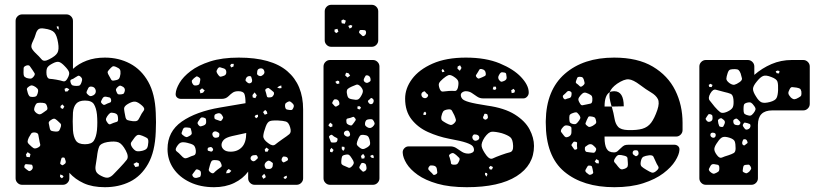

<svg xmlns="http://www.w3.org/2000/svg" viewBox="-20 -770 3407 800"><path d="M417 10Q365 10 329 -6.5Q293 -23 269 -50V-27Q269 -16 261 -8Q253 0 242 0H72Q61 0 53 -8Q45 -16 45 -27V-683Q45 -694 53 -702Q61 -710 72 -710H257Q268 -710 276 -702Q284 -694 284 -683V-483Q308 -505 341.5 -517.5Q375 -530 417 -530Q475 -530 522 -505Q569 -480 597.5 -429.5Q626 -379 629 -300Q630 -278 630 -261Q630 -244 629 -221Q626 -138 597 -87Q568 -36 521.5 -13Q475 10 417 10ZM224 -660H216L218 -652L225 -646ZM222 -592Q217 -623 206 -635Q195 -647 164 -651Q146 -654 139 -647Q132 -640 128.5 -627Q125 -614 117 -598Q109 -582 111 -573Q113 -564 126 -551Q144 -534 153.5 -522.5Q163 -511 185 -523Q211 -536 219 -549.5Q227 -563 222 -592ZM250 -494Q237 -508 227 -511.5Q217 -515 200 -506Q182 -497 177 -488Q172 -479 174 -459Q177 -442 187.5 -441.5Q198 -441 215 -438Q232 -435 242.5 -431.5Q253 -428 261 -443Q271 -460 267.5 -470Q264 -480 250 -494ZM115 -479Q108 -488 104.5 -494Q101 -500 90 -497Q79 -493 78.5 -486.5Q78 -480 78 -468Q78 -458 80 -453.5Q82 -449 91 -445Q102 -442 108 -442.5Q114 -443 121 -452Q127 -460 124 -465Q121 -470 115 -479ZM464 -491Q453 -496 448 -492.5Q443 -489 435 -480Q428 -473 428.5 -468Q429 -463 434 -455Q440 -444 443.5 -438Q447 -432 458 -435Q472 -437 476 -442.5Q480 -448 482 -462Q483 -475 479.5 -480.5Q476 -486 464 -491ZM314 -452Q308 -456 304 -453.5Q300 -451 293 -447Q285 -441 278 -439Q271 -437 274 -427Q277 -416 283 -414Q289 -412 300 -412Q310 -412 313.5 -415.5Q317 -419 320 -428Q323 -437 322 -441.5Q321 -446 314 -452ZM129 -407Q120 -413 114 -414Q108 -415 100 -409Q91 -403 92 -397.5Q93 -392 96 -382Q99 -373 102.5 -369.5Q106 -366 115 -366Q125 -366 129.5 -368.5Q134 -371 137 -381Q140 -391 138.5 -396Q137 -401 129 -407ZM493 -408Q486 -412 482 -413Q478 -414 472 -409Q465 -403 463.5 -398.5Q462 -394 466 -386Q469 -378 473.5 -377Q478 -376 486 -377Q494 -378 496 -381Q498 -384 500 -391Q502 -402 493 -408ZM379 -393Q376 -407 363 -409Q355 -410 351.5 -407.5Q348 -405 345 -397Q341 -390 340.5 -385.5Q340 -381 346 -376Q352 -370 356.5 -369.5Q361 -369 369 -373Q381 -380 379 -393ZM269 -398 258 -404 249 -400 251 -389H261ZM443 -354Q441 -363 436 -364Q431 -365 422 -367Q411 -369 406 -358Q402 -351 401 -347Q400 -343 405 -338Q411 -332 415 -333Q419 -334 426 -338Q434 -341 439 -343Q444 -345 443 -354ZM334 -169Q362 -169 371.5 -184.5Q381 -200 384 -227Q387 -260 384 -293Q381 -320 371.5 -335.5Q362 -351 334 -351Q309 -351 297.5 -338Q286 -325 284 -301Q283 -279 283 -264.5Q283 -250 284 -227Q286 -200 296 -184.5Q306 -169 334 -169ZM572 -330Q555 -345 543.5 -346.5Q532 -348 513 -337Q496 -327 497 -316Q498 -305 502 -286Q504 -272 511.5 -269.5Q519 -267 534 -265Q546 -264 551.5 -267Q557 -270 562 -281Q570 -298 578 -308Q586 -318 572 -330ZM176 -327Q173 -338 166 -340Q159 -342 147 -342Q136 -342 132 -338.5Q128 -335 124 -324Q121 -315 123 -309.5Q125 -304 133 -298Q141 -293 146 -293.5Q151 -294 159 -300Q169 -307 174.5 -311Q180 -315 176 -327ZM248 -326 240 -335 232 -328 233 -320 242 -316ZM456 -299Q444 -302 439 -299Q434 -296 427 -286Q421 -277 421.5 -271.5Q422 -266 429 -257Q435 -250 440 -252.5Q445 -255 453 -258Q462 -261 467 -262.5Q472 -264 472 -273Q472 -284 469.5 -290Q467 -296 456 -299ZM226 -261Q217 -270 210.5 -274Q204 -278 194 -271Q182 -264 183 -257Q184 -250 187 -237Q189 -227 194 -225Q199 -223 210 -222Q219 -221 223.5 -223.5Q228 -226 231 -235Q235 -244 234.5 -249.5Q234 -255 226 -261ZM143 -190Q141 -202 139.5 -209Q138 -216 126 -218Q114 -219 110 -213.5Q106 -208 100 -197Q95 -186 95 -180Q95 -174 103 -167Q113 -157 119.5 -153Q126 -149 138 -155Q150 -161 147.5 -169Q145 -177 143 -190ZM574 -204Q562 -209 555.5 -208Q549 -207 541 -197Q532 -185 527 -177.5Q522 -170 530 -157Q540 -143 548.5 -140.5Q557 -138 574 -142Q589 -146 593 -153.5Q597 -161 598 -177Q599 -191 592.5 -195Q586 -199 574 -204ZM504 -143Q489 -171 473.5 -177Q458 -183 427 -178Q399 -173 393 -158.5Q387 -144 384 -116Q381 -95 378.5 -80.5Q376 -66 380.5 -55.5Q385 -45 404 -36Q422 -27 433 -30.5Q444 -34 454 -45Q464 -56 478 -70Q498 -91 508 -104Q518 -117 504 -143ZM107 -128 95 -136 88 -126 91 -116 104 -115ZM253 -101Q251 -106 250 -110Q249 -114 243 -114Q237 -114 236 -110Q235 -106 233 -100Q232 -94 231 -90.5Q230 -87 235 -84Q240 -80 243 -82.5Q246 -85 251 -88Q256 -93 253 -101ZM559 -89 549 -94 536 -87 544 -74 558 -77ZM101 -85Q94 -85 89.5 -86Q85 -87 82 -80Q80 -73 83 -70.5Q86 -68 92 -63Q97 -59 100 -57.5Q103 -56 108 -59Q119 -66 116 -77Q115 -83 111 -84Q107 -85 101 -85ZM240 -40 231 -43 230 -33 238 -27 245 -34Z M872 10Q815 10 771 -11Q727 -32 702.5 -68Q678 -104 678 -149Q678 -222 737.5 -263.5Q797 -305 897 -322L1003 -340Q1003 -366 998.5 -378Q994 -390 973 -390Q959 -390 950.5 -384.5Q942 -379 932 -369Q921 -358 904 -358H734Q724 -358 717.5 -364Q711 -370 712 -380Q713 -399 728 -424.5Q743 -450 774.5 -474Q806 -498 855.5 -514Q905 -530 975 -530Q1111 -530 1177 -473.5Q1243 -417 1243 -314V-27Q1243 -16 1235 -8Q1227 0 1216 0H1041Q1030 0 1022 -8Q1014 -16 1014 -27V-55Q992 -25 955.5 -7.5Q919 10 872 10ZM954 -504H944L939 -498L943 -489L953 -493ZM912 -485Q903 -488 897.5 -489.5Q892 -491 887 -484Q881 -475 882.5 -470Q884 -465 890 -457Q895 -450 899.5 -450.5Q904 -451 912 -454Q923 -457 923 -469Q923 -482 912 -485ZM1080 -477Q1076 -486 1065 -485Q1054 -484 1052 -474Q1051 -467 1051 -463Q1051 -459 1057 -455Q1064 -452 1067.5 -453Q1071 -454 1077 -459Q1085 -466 1080 -477ZM1020 -453Q1008 -453 1004 -441Q1002 -435 1004 -432.5Q1006 -430 1011 -426Q1018 -420 1026 -425Q1032 -429 1030 -439Q1028 -445 1027 -449Q1026 -453 1020 -453ZM807 -449Q801 -453 797.5 -451Q794 -449 788 -444Q783 -439 780.5 -436Q778 -433 780 -426Q783 -419 786.5 -416Q790 -413 798 -414Q806 -415 809 -418Q812 -421 813 -429Q815 -437 814.5 -441Q814 -445 807 -449ZM1152 -414 1143 -411 1135 -405 1144 -402 1153 -403ZM1110 -395Q1104 -400 1100.5 -402.5Q1097 -405 1090 -401Q1084 -397 1085.5 -392.5Q1087 -388 1089 -381Q1091 -374 1092 -369Q1093 -364 1100 -364Q1109 -364 1113 -366Q1117 -368 1121 -376Q1123 -384 1119.5 -387Q1116 -390 1110 -395ZM833 -393 822 -402 812 -394 815 -381 826 -384ZM1050 -373 1041 -385 1032 -374 1033 -364 1044 -361ZM1199 -339Q1193 -345 1189 -347Q1185 -349 1178 -345Q1170 -341 1168.5 -336.5Q1167 -332 1168 -324Q1170 -316 1173.5 -314.5Q1177 -313 1185 -312Q1192 -311 1195.5 -312Q1199 -313 1202 -320Q1208 -331 1199 -339ZM1092 -305 1085 -312 1076 -303 1083 -292 1094 -296ZM903 -293Q896 -301 885 -297Q878 -295 875.5 -292.5Q873 -290 873 -283Q873 -276 876 -274Q879 -272 886 -270Q893 -267 897.5 -266Q902 -265 906 -272Q911 -278 909.5 -282Q908 -286 903 -293ZM1055 -292 1046 -291 1041 -285 1047 -277 1055 -283ZM829 -280Q821 -282 817.5 -279.5Q814 -277 810 -270Q805 -264 803.5 -259.5Q802 -255 807 -249Q812 -243 816 -243.5Q820 -244 828 -247Q839 -251 839 -261Q839 -269 838 -273.5Q837 -278 829 -280ZM1189 -239Q1183 -260 1171.5 -263.5Q1160 -267 1138 -268Q1116 -269 1105 -265.5Q1094 -262 1087 -242Q1078 -218 1077 -203.5Q1076 -189 1097 -174Q1116 -159 1127 -168Q1138 -177 1158 -191Q1176 -203 1185.5 -211Q1195 -219 1189 -239ZM758 -239Q751 -239 748 -238Q745 -237 742 -231Q739 -223 737 -217.5Q735 -212 742 -207Q750 -200 755.5 -199Q761 -198 770 -204Q779 -209 779 -214.5Q779 -220 776 -230Q775 -237 770.5 -237.5Q766 -238 758 -239ZM884 -221Q874 -225 868 -219Q862 -213 867 -203Q872 -195 880 -196Q887 -197 890 -198.5Q893 -200 894 -207Q895 -213 892.5 -215.5Q890 -218 884 -221ZM941 -138Q970 -138 988 -157Q1006 -176 1006 -216L947 -203Q921 -197 912 -187Q903 -177 903 -166Q903 -155 912.5 -146.5Q922 -138 941 -138ZM760 -175Q743 -179 734 -176Q725 -173 716 -158Q708 -145 716.5 -139Q725 -133 735 -122Q742 -114 747.5 -111.5Q753 -109 763 -113Q778 -120 787.5 -122.5Q797 -125 796 -142Q794 -160 786 -165.5Q778 -171 760 -175ZM866 -152Q861 -159 856 -157Q850 -156 847.5 -154.5Q845 -153 845 -147Q845 -142 848.5 -141.5Q852 -141 857 -139Q863 -137 866 -142Q870 -147 866 -152ZM1100 -148 1090 -155 1083 -147 1085 -138H1095ZM1053 -118Q1050 -124 1046 -124Q1042 -124 1035 -123Q1026 -121 1024 -112Q1023 -104 1032 -99Q1038 -96 1045 -102Q1050 -107 1053 -109.5Q1056 -112 1053 -118ZM1180 -107Q1179 -115 1170 -117Q1165 -118 1162 -118Q1159 -118 1156 -113Q1150 -103 1157 -96Q1161 -92 1164 -94Q1167 -96 1172 -98Q1176 -100 1178 -101.5Q1180 -103 1180 -107ZM902 -87Q898 -98 892 -100.5Q886 -103 874 -103Q864 -103 861 -98Q858 -93 855 -83Q852 -71 850 -64.5Q848 -58 858 -51Q867 -45 872 -50.5Q877 -56 886 -63Q895 -70 900.5 -73.5Q906 -77 902 -87ZM1111 -95Q1105 -100 1100.5 -100.5Q1096 -101 1090 -96Q1079 -87 1084 -74Q1087 -67 1091 -66.5Q1095 -66 1103 -66Q1113 -67 1116 -77Q1117 -84 1117 -88Q1117 -92 1111 -95ZM944 -58 933 -66 925 -59 922 -48 935 -49ZM806 -63Q798 -66 795.5 -62Q793 -58 788 -52Q784 -47 782 -44Q780 -41 783 -36Q788 -27 800 -29Q808 -31 812 -32.5Q816 -34 817 -42Q818 -51 816 -55.5Q814 -60 806 -63ZM1087 -36 1081 -46 1071 -36 1077 -25 1086 -30ZM1175 -38 1166 -35 1161 -29 1168 -24 1175 -29Z M1360 -575Q1349 -575 1341 -583Q1333 -591 1333 -602V-723Q1333 -734 1341 -742Q1349 -750 1360 -750H1529Q1540 -750 1548 -742Q1556 -734 1556 -723V-602Q1556 -591 1548 -583Q1540 -575 1529 -575ZM1410 -689 1402 -684 1404 -673 1417 -671 1421 -684ZM1448 -663 1441 -666 1431 -662 1437 -651 1446 -656ZM1386 -650 1374 -647V-638L1381 -632L1390 -638ZM1491 -645Q1485 -645 1482 -645Q1479 -645 1477 -640Q1475 -635 1477 -632.5Q1479 -630 1483 -627Q1487 -623 1490 -620.5Q1493 -618 1498 -621Q1507 -627 1505 -638Q1503 -644 1500 -644Q1497 -644 1491 -645ZM1355 0Q1344 0 1336 -8Q1328 -16 1328 -27V-493Q1328 -504 1336 -512Q1344 -520 1355 -520H1534Q1545 -520 1553 -512Q1561 -504 1561 -493V-27Q1561 -16 1553 -8Q1545 0 1534 0ZM1432 -465 1422 -467 1418 -456 1428 -447 1439 -455ZM1524 -441Q1522 -454 1511 -456Q1505 -457 1503 -454Q1501 -451 1498 -445Q1493 -436 1498 -430Q1506 -422 1514 -426Q1520 -429 1522.5 -431.5Q1525 -434 1524 -441ZM1393 -432 1386 -434 1377 -429 1384 -420 1394 -422ZM1482 -410Q1472 -420 1464.5 -417Q1457 -414 1445 -409Q1434 -404 1429 -399.5Q1424 -395 1425 -383Q1427 -369 1431 -363.5Q1435 -358 1449 -356Q1463 -353 1470 -355Q1477 -357 1484 -369Q1492 -382 1492 -390.5Q1492 -399 1482 -410ZM1531 -360Q1527 -363 1525 -361Q1523 -359 1520 -356Q1516 -353 1514 -351Q1512 -349 1514 -345Q1519 -335 1527 -336Q1535 -337 1537 -348Q1538 -356 1531 -360ZM1394 -341Q1392 -354 1381 -356Q1374 -357 1371.5 -354.5Q1369 -352 1366 -346Q1363 -341 1365 -338.5Q1367 -336 1371 -332Q1374 -328 1376.5 -326.5Q1379 -325 1383 -327Q1389 -330 1392 -332.5Q1395 -335 1394 -341ZM1484 -323 1477 -328 1469 -326 1470 -316 1480 -314ZM1459 -278Q1455 -284 1451 -283Q1447 -282 1440 -279Q1432 -277 1427.5 -276Q1423 -275 1423 -267Q1423 -258 1426 -254.5Q1429 -251 1438 -248Q1445 -246 1447.5 -249.5Q1450 -253 1455 -259Q1459 -265 1461.5 -268.5Q1464 -272 1459 -278ZM1538 -264Q1534 -272 1529.5 -273Q1525 -274 1517 -273Q1509 -272 1506 -269Q1503 -266 1501 -258Q1500 -250 1502.5 -246.5Q1505 -243 1512 -239Q1523 -233 1533 -242Q1539 -248 1540.5 -252.5Q1542 -257 1538 -264ZM1365 -252 1356 -259 1348 -248 1356 -240 1365 -243ZM1437 -217Q1433 -227 1426 -226Q1415 -225 1413 -216Q1412 -208 1421 -203Q1429 -198 1436 -203Q1441 -208 1437 -217ZM1372 -201Q1367 -205 1364 -207.5Q1361 -210 1355 -206Q1350 -202 1351 -198.5Q1352 -195 1355 -188Q1357 -182 1358.5 -179Q1360 -176 1366 -176Q1375 -176 1379.5 -177Q1384 -178 1386 -186Q1388 -193 1383.5 -195Q1379 -197 1372 -201ZM1520 -188Q1517 -199 1512 -203Q1507 -207 1495 -208Q1484 -209 1480 -204.5Q1476 -200 1472 -190Q1467 -178 1466.5 -171.5Q1466 -165 1475 -158Q1485 -149 1492 -149Q1499 -149 1510 -156Q1521 -163 1522 -169.5Q1523 -176 1520 -188ZM1415 -158 1404 -159V-149L1410 -141L1416 -149ZM1361 -154 1355 -146V-138L1364 -135L1370 -145ZM1500 -119 1493 -129 1484 -120 1487 -109 1498 -110ZM1446 -110Q1440 -120 1435 -124Q1430 -128 1418 -125Q1407 -123 1405 -117Q1403 -111 1402 -99Q1401 -89 1404.5 -85Q1408 -81 1417 -78Q1427 -73 1433 -71Q1439 -69 1447 -78Q1455 -87 1454 -93.5Q1453 -100 1446 -110ZM1537 -121 1531 -125 1522 -120 1528 -113 1537 -111ZM1494 -91Q1487 -92 1484.5 -88Q1482 -84 1479 -78Q1476 -73 1477.5 -70Q1479 -67 1483 -63Q1488 -59 1490.5 -56Q1493 -53 1498 -56Q1509 -61 1507 -73Q1506 -81 1504 -85Q1502 -89 1494 -91Z M1925 10Q1853 10 1802.5 -4.5Q1752 -19 1720.5 -41.5Q1689 -64 1674 -88.5Q1659 -113 1658 -133Q1657 -144 1664.5 -152Q1672 -160 1682 -160H1860Q1873 -159 1883.5 -151.5Q1894 -144 1905.5 -137Q1917 -130 1932 -130Q1940 -130 1947.5 -134Q1955 -138 1955 -145Q1955 -154 1949.5 -161Q1944 -168 1922.5 -175.5Q1901 -183 1851 -192Q1805 -201 1763 -220Q1721 -239 1694.5 -273Q1668 -307 1668 -359Q1668 -402 1697 -441Q1726 -480 1782.5 -505Q1839 -530 1921 -530Q2004 -530 2062 -506Q2120 -482 2151 -449Q2182 -416 2183 -387Q2184 -376 2177 -368Q2170 -360 2161 -360H1993Q1979 -360 1968 -367.5Q1957 -375 1946 -382.5Q1935 -390 1920 -390Q1913 -390 1906.5 -385.5Q1900 -381 1900 -374Q1900 -366 1906 -358.5Q1912 -351 1935 -344.5Q1958 -338 2010 -330Q2082 -320 2125 -293Q2168 -266 2186.5 -231Q2205 -196 2205 -162Q2205 -82 2132.5 -36Q2060 10 1925 10ZM1897 -498 1887 -493 1886 -484 1896 -475 1903 -487ZM1988 -482Q1980 -484 1977.5 -480Q1975 -476 1971 -469Q1967 -462 1964 -458Q1961 -454 1966 -448Q1972 -441 1976.5 -443Q1981 -445 1989 -448Q1996 -451 2000.5 -453.5Q2005 -456 2004 -464Q2003 -479 1988 -482ZM1829 -479 1823 -482 1820 -476 1823 -469 1832 -471ZM2080 -468Q2071 -470 2067 -467.5Q2063 -465 2059 -457Q2052 -445 2061 -435Q2066 -429 2070 -429.5Q2074 -430 2081 -433Q2092 -438 2091 -448Q2090 -457 2089 -462Q2088 -467 2080 -468ZM1870 -451Q1856 -460 1847.5 -456.5Q1839 -453 1826 -442Q1813 -431 1809.5 -423.5Q1806 -416 1812 -400Q1817 -387 1826 -388.5Q1835 -390 1850 -391Q1865 -392 1874.5 -391Q1884 -390 1888 -405Q1892 -423 1889 -432Q1886 -441 1870 -451ZM2046 -409H2036L2033 -398L2043 -395L2048 -401ZM2120 -400 2110 -394 2112 -382 2123 -384 2126 -392ZM1757 -381Q1753 -385 1751 -388Q1749 -391 1744 -388Q1734 -383 1736 -373Q1738 -363 1749 -361Q1758 -360 1763 -369Q1765 -374 1763 -376Q1761 -378 1757 -381ZM1873 -290Q1867 -302 1863 -309Q1859 -316 1846 -314Q1831 -312 1826.5 -305.5Q1822 -299 1819 -285Q1817 -272 1822.5 -267.5Q1828 -263 1839 -257Q1850 -251 1857 -249.5Q1864 -248 1873 -257Q1881 -265 1879.5 -271.5Q1878 -278 1873 -290ZM1756 -299 1751 -305 1745 -300 1744 -291H1754ZM2004 -296Q1998 -297 1997.5 -293.5Q1997 -290 1994 -285Q1991 -280 1995 -275Q2001 -270 2005 -272Q2014 -276 2013 -283Q2012 -289 2011 -292Q2010 -295 2004 -296ZM2071 -215Q2044 -222 2029.5 -221Q2015 -220 1999 -197Q1984 -174 1987 -159.5Q1990 -145 2007 -122Q2021 -104 2033.5 -110Q2046 -116 2068 -124Q2090 -132 2104.5 -135.5Q2119 -139 2118 -162Q2117 -189 2106.5 -198Q2096 -207 2071 -215ZM1977 -198Q1976 -206 1966 -209Q1960 -210 1956.5 -210Q1953 -210 1950 -205Q1945 -197 1952 -188Q1958 -181 1968 -185Q1978 -189 1977 -198ZM1882 -123Q1875 -129 1870 -131.5Q1865 -134 1857 -129Q1849 -124 1851.5 -119Q1854 -114 1856 -105Q1859 -96 1859 -90.5Q1859 -85 1868 -84Q1879 -83 1884 -86Q1889 -89 1893 -99Q1897 -108 1893.5 -112Q1890 -116 1882 -123ZM1786 -80Q1778 -81 1774 -80.5Q1770 -80 1766 -73Q1763 -66 1766 -62.5Q1769 -59 1774 -54Q1781 -48 1784 -43.5Q1787 -39 1795 -43Q1803 -47 1802 -52.5Q1801 -58 1800 -67Q1798 -78 1786 -80ZM2034 -74 2024 -79 2017 -72 2021 -64H2030ZM2009 -49 2001 -50V-42L2007 -34L2011 -43Z M2540 10Q2409 10 2331.5 -54.5Q2254 -119 2254 -259V-266Q2256 -395 2333.5 -462.5Q2411 -530 2539 -530Q2637 -530 2700 -492.5Q2763 -455 2793.5 -393.5Q2824 -332 2824 -258V-228Q2824 -217 2816 -209Q2808 -201 2797 -201H2499V-196Q2499 -166 2507.5 -150.5Q2516 -135 2538 -135Q2547 -135 2553 -140Q2559 -145 2567 -153Q2576 -162 2582 -164.5Q2588 -167 2600 -167H2789Q2799 -167 2805.5 -161Q2812 -155 2811 -145Q2810 -126 2793.5 -99.5Q2777 -73 2744 -48Q2711 -23 2660 -6.5Q2609 10 2540 10ZM2396 -450Q2387 -450 2385 -445.5Q2383 -441 2380 -432Q2378 -427 2380.5 -424Q2383 -421 2388 -418Q2393 -413 2396.5 -410Q2400 -407 2406 -411Q2413 -416 2415 -420Q2417 -424 2414 -433Q2412 -442 2408.5 -446Q2405 -450 2396 -450ZM2499 -326H2529Q2528 -328 2527 -331Q2522 -349 2520 -362Q2518 -375 2521 -386Q2528 -390 2539 -390Q2579 -390 2579 -327L2529 -326Q2537 -298 2540.5 -276Q2544 -254 2555.5 -241.5Q2567 -229 2597 -228Q2634 -227 2656.5 -233.5Q2679 -240 2693 -258.5Q2707 -277 2719 -312Q2729 -342 2721 -357.5Q2713 -373 2692.5 -385Q2672 -397 2647 -416Q2618 -438 2599.5 -439.5Q2581 -441 2551 -421Q2526 -403 2521 -386Q2499 -374 2499 -326ZM2355 -390Q2349 -392 2345.5 -390Q2342 -388 2338 -383Q2332 -377 2327.5 -373.5Q2323 -370 2327 -362Q2332 -354 2337 -356.5Q2342 -359 2351 -361Q2360 -363 2361 -373Q2362 -379 2361.5 -383Q2361 -387 2355 -390ZM2433 -379Q2421 -385 2414.5 -384Q2408 -383 2400 -374Q2391 -364 2390 -357.5Q2389 -351 2396 -340Q2401 -330 2407.5 -331.5Q2414 -333 2425 -335Q2435 -337 2441 -338.5Q2447 -340 2448 -351Q2449 -363 2446.5 -368.5Q2444 -374 2433 -379ZM2390 -295Q2385 -302 2380 -302Q2375 -302 2367 -299Q2358 -296 2355 -292.5Q2352 -289 2352 -280Q2352 -269 2353.5 -263Q2355 -257 2365 -254Q2376 -251 2381 -254.5Q2386 -258 2393 -268Q2399 -276 2398 -281.5Q2397 -287 2390 -295ZM2441 -285Q2433 -286 2431 -282Q2429 -278 2425 -270Q2422 -262 2420 -257.5Q2418 -253 2424 -248Q2431 -241 2436 -241Q2441 -241 2450 -246Q2458 -251 2462 -255Q2466 -259 2463 -269Q2461 -279 2456 -281.5Q2451 -284 2441 -285ZM2350 -246Q2338 -249 2332.5 -246Q2327 -243 2320 -233Q2315 -224 2318.5 -219.5Q2322 -215 2328 -207Q2333 -200 2337 -198.5Q2341 -197 2348 -200Q2361 -205 2361 -219Q2361 -230 2361 -236.5Q2361 -243 2350 -246ZM2384 -163Q2384 -170 2384.5 -174Q2385 -178 2379 -179Q2372 -181 2369.5 -178.5Q2367 -176 2363 -170Q2360 -166 2361.5 -163.5Q2363 -161 2366 -157Q2370 -152 2372 -148.5Q2374 -145 2380 -147Q2386 -149 2385 -153Q2384 -157 2384 -163ZM2452 -164Q2443 -173 2431 -167Q2423 -162 2419.5 -159Q2416 -156 2417 -147Q2419 -138 2424 -137Q2429 -136 2438 -135Q2447 -134 2452.5 -133.5Q2458 -133 2462 -141Q2466 -149 2462.5 -153.5Q2459 -158 2452 -164ZM2640 -137Q2638 -142 2635.5 -143Q2633 -144 2628 -144Q2619 -144 2617 -138Q2614 -130 2620 -125Q2625 -122 2627.5 -120Q2630 -118 2635 -121Q2640 -125 2640.5 -128Q2641 -131 2640 -137ZM2596 -92Q2595 -104 2594.5 -111Q2594 -118 2582 -121Q2567 -125 2559 -124.5Q2551 -124 2543 -111Q2535 -99 2541 -93Q2547 -87 2555 -76Q2562 -67 2567.5 -65Q2573 -63 2583 -67Q2593 -71 2595 -76.5Q2597 -82 2596 -92ZM2711 -99Q2706 -111 2702.5 -117.5Q2699 -124 2685 -123Q2669 -121 2661 -117Q2653 -113 2650 -97Q2647 -82 2653.5 -76Q2660 -70 2674 -62Q2687 -54 2695.5 -51Q2704 -48 2716 -59Q2728 -69 2722.5 -77Q2717 -85 2711 -99ZM2475 -101 2465 -107 2458 -97 2465 -90 2475 -89ZM2439 -80Q2432 -81 2429.5 -78.5Q2427 -76 2424 -70Q2420 -64 2419 -60Q2418 -56 2423 -51Q2430 -45 2434 -42.5Q2438 -40 2446 -44Q2453 -48 2451.5 -53Q2450 -58 2449 -66Q2448 -72 2446.5 -75.5Q2445 -79 2439 -80Z M2921 0Q2910 0 2902 -8Q2894 -16 2894 -27V-493Q2894 -504 2902 -512Q2910 -520 2921 -520H3096Q3107 -520 3115 -512Q3123 -504 3123 -493V-458Q3155 -486 3194.5 -503Q3234 -520 3279 -520H3327Q3338 -520 3346 -512Q3354 -504 3354 -493V-337Q3354 -326 3346 -318Q3338 -310 3327 -310H3198Q3138 -310 3138 -250V-27Q3138 -16 3130 -8Q3122 0 3111 0ZM3066 -464Q3062 -474 3057.5 -478Q3053 -482 3042 -482Q3029 -482 3022.5 -480Q3016 -478 3012 -466Q3007 -451 3006.5 -442.5Q3006 -434 3019 -424Q3032 -415 3040.5 -417Q3049 -419 3062 -428Q3073 -436 3071.5 -443.5Q3070 -451 3066 -464ZM3228 -474 3220 -476 3212 -473 3216 -465 3226 -464ZM3194 -449Q3172 -458 3160 -453.5Q3148 -449 3133 -430Q3118 -412 3117.5 -400Q3117 -388 3130 -368Q3142 -348 3153.5 -343.5Q3165 -339 3188 -345Q3210 -351 3215.5 -361.5Q3221 -372 3222 -394Q3223 -418 3219.5 -429.5Q3216 -441 3194 -449ZM2940 -421 2933 -416 2935 -408 2945 -407 2949 -416ZM3319 -389Q3317 -398 3313 -400.5Q3309 -403 3299 -405Q3288 -406 3281.5 -407Q3275 -408 3270 -398Q3264 -387 3265 -380.5Q3266 -374 3275 -364Q3284 -356 3290.5 -356.5Q3297 -357 3307 -363Q3317 -368 3318.5 -373Q3320 -378 3319 -389ZM3036 -356Q3034 -375 3024.5 -379Q3015 -383 2997 -387Q2976 -392 2963.5 -396Q2951 -400 2940 -381Q2929 -362 2936.5 -352Q2944 -342 2958 -325Q2972 -309 2981 -302.5Q2990 -296 3009 -304Q3029 -313 3033.5 -323.5Q3038 -334 3036 -356ZM3122 -329Q3115 -339 3109.5 -342Q3104 -345 3092 -342Q3081 -339 3079.5 -332.5Q3078 -326 3078 -315Q3078 -304 3080 -299Q3082 -294 3091 -291Q3102 -287 3107.5 -288.5Q3113 -290 3120 -299Q3127 -308 3128 -314Q3129 -320 3122 -329ZM2940 -294Q2933 -296 2931 -292.5Q2929 -289 2925 -284Q2922 -279 2920.5 -276.5Q2919 -274 2923 -269Q2929 -260 2938 -263Q2949 -266 2949 -277Q2949 -284 2948 -288Q2947 -292 2940 -294ZM2996 -270Q2991 -274 2987.5 -276.5Q2984 -279 2977 -275Q2971 -271 2971.5 -267Q2972 -263 2973 -256Q2975 -249 2976.5 -245.5Q2978 -242 2985 -241Q2992 -240 2994 -243.5Q2996 -247 2999 -254Q3003 -264 2996 -270ZM3057 -270Q3053 -274 3050 -275.5Q3047 -277 3042 -274Q3036 -271 3035.5 -268Q3035 -265 3036 -259Q3038 -250 3048 -249Q3054 -248 3057.5 -248.5Q3061 -249 3064 -254Q3066 -260 3064 -262.5Q3062 -265 3057 -270ZM3107 -246Q3107 -252 3103.5 -253.5Q3100 -255 3094 -257Q3088 -258 3084.5 -259Q3081 -260 3078 -255Q3074 -250 3075 -246.5Q3076 -243 3080 -238Q3084 -232 3087 -230.5Q3090 -229 3096 -231Q3107 -235 3107 -246ZM2962 -210Q2961 -216 2952 -217Q2944 -218 2941 -213Q2938 -206 2943 -200Q2950 -194 2957 -197Q2963 -201 2962 -210ZM3020 -196Q3001 -202 2991 -198.5Q2981 -195 2970 -178Q2958 -162 2956.5 -151Q2955 -140 2967 -124Q2978 -109 2988 -113.5Q2998 -118 3015 -123Q3030 -128 3037.5 -132.5Q3045 -137 3045 -152Q3045 -171 3041.5 -180.5Q3038 -190 3020 -196ZM3094 -180Q3091 -190 3083 -190Q3077 -190 3076 -187Q3075 -184 3073 -179Q3071 -170 3076 -166Q3080 -163 3082.5 -164.5Q3085 -166 3088 -169Q3092 -172 3094 -173.5Q3096 -175 3094 -180ZM2977 -75Q2975 -83 2970 -83.5Q2965 -84 2956 -86Q2945 -88 2940 -78Q2936 -71 2934 -66.5Q2932 -62 2938 -55Q2946 -48 2951 -46.5Q2956 -45 2965 -50Q2974 -54 2976 -59Q2978 -64 2977 -75ZM3107 -77Q3103 -84 3098.5 -84Q3094 -84 3086 -83Q3080 -82 3078.5 -79Q3077 -76 3076 -70Q3075 -63 3074.5 -58.5Q3074 -54 3081 -51Q3088 -47 3092 -48.5Q3096 -50 3102 -55Q3108 -62 3109.5 -66Q3111 -70 3107 -77Z"/></svg>

Font: Rubik Moonrocks
Style: Regular
Weight: 400
Designer: Hubert and Fischer, NaN
Foundry: Hubert and Fischer, NaN
Version: Version 2.200